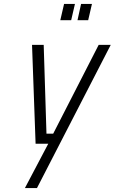

<svg xmlns="http://www.w3.org/2000/svg" viewBox="-20 -727 580 971"><path d="M304 -707H359L340 -625H285ZM390 -707H445L426 -625H372ZM224 0H160L142 -500H201L215 -51H249L479 -500H540L167 224H106Z"/></svg>

Font: Cairo Light
Style: Italic
Weight: 300
Italic angle: -13°
Designer: Mohamed Gaber, Accademia di Belle Arti di Urbino and others
Foundry: Kief Type Foundry, Accademia di Belle Arti di Urbino and others
Version: Version 3.011